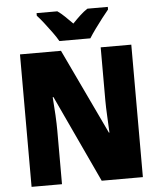

<svg xmlns="http://www.w3.org/2000/svg" viewBox="-61 -979 855 1031"><g transform="rotate(-5 367.0 -463.5)"><path d="M667 0H445L226 -470H222Q226 -421 228.5 -372.5Q231 -324 231 -289V0H67V-714H288L506 -254H509Q507 -299 504.5 -346Q502 -393 502 -427V-714H667ZM284 -767Q273 -787 253 -814.5Q233 -842 212 -869Q191 -896 175 -913V-927H287Q307 -913 325.5 -895Q344 -877 367 -854Q390 -878 409.5 -896Q429 -914 449 -927H559V-913Q544 -895 523.5 -868.5Q503 -842 483.5 -815Q464 -788 451 -767Z"/></g></svg>

Font: Noto Sans Oriya Cond Blk
Style: Regular
Weight: 900
Width: 3
Designer: Amélie Bonet and Sol Matas
Foundry: Google LLC
Version: Version 2.006; ttfautohint (v1.8.4.7-5d5b)